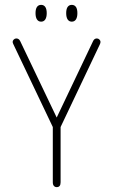

<svg xmlns="http://www.w3.org/2000/svg" viewBox="-20 -761 465 789"><path d="M197 -239V-12Q197 -2 201.5 3Q206 8 213 8Q221 8 225 3Q229 -2 229 -12V-239L390 -578Q393 -584 393 -589Q393 -594 388.5 -598.5Q384 -603 378 -603Q367 -603 362 -591L213 -278L63 -592Q60 -598 56 -600.5Q52 -603 47 -603Q41 -603 36.5 -598.5Q32 -594 32 -589Q32 -585 35 -579ZM149 -741Q138 -741 132 -732.5Q126 -724 126 -707Q126 -690 132 -681Q138 -672 149 -672Q160 -672 166 -681Q172 -690 172 -707Q172 -724 166 -732.5Q160 -741 149 -741ZM275 -741Q264 -741 258 -732.5Q252 -724 252 -707Q252 -690 258 -681Q264 -672 275 -672Q286 -672 292 -681Q298 -690 298 -707Q298 -724 292 -732.5Q286 -741 275 -741Z"/></svg>

Font: Beiruti ExtraLight
Style: Regular
Weight: 250
Designer: Arlette Boutros
Foundry: Boutros
Version: Version 1.41